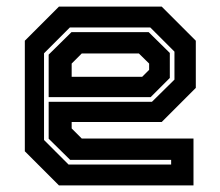

<svg xmlns="http://www.w3.org/2000/svg" viewBox="-20 -560 666 580"><path d="M468.5 -540 571.5 -437V-294.5L468.5 -191.5H196.5V-172L227 -141.5H564.5V0H158L55 -103V-437L158 -540ZM429 -463 493 -400V-324.5L435 -266.5H127V-395L196 -463ZM434 -477H191L113 -399V-137L187 -63H497V-77H192L127 -141V-252.5H439L507 -319.5V-404ZM399.5 -398.5H227L196.5 -368V-328H409.5L430.5 -349V-368Z"/></svg>

Font: Tourney Thin
Style: Bold
Weight: 700
Version: Version 1.015